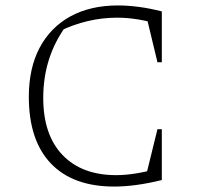

<svg xmlns="http://www.w3.org/2000/svg" viewBox="-20 -679 731 706"><path d="M400 7Q248 7 167 -78Q86 -163 86 -323Q86 -428 125.5 -503Q165 -578 238.5 -618.5Q312 -659 414 -659Q450 -659 491.5 -653.5Q533 -648 575 -637L565 -590Q527 -601 488 -607.5Q449 -614 410 -614Q356 -614 303 -601.5Q250 -589 200 -565L221 -581Q180 -524 159.5 -458.5Q139 -393 139 -319Q139 -183 210 -109Q281 -35 407 -35Q442 -35 481.5 -41.5Q521 -48 564 -60L575 -17Q478 7 400 7ZM513 -17 559 -204H575V-17ZM559 -450 514 -637H575V-450Z"/></svg>

Font: Piazzolla Thin Thin
Style: Regular
Weight: 250
Version: Version 2.005